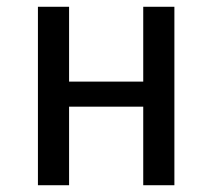

<svg xmlns="http://www.w3.org/2000/svg" viewBox="-20 -547 627 567"><path d="M184 0V-232H403V0H495V-527H403V-306H184V-527H92V0Z"/></svg>

Font: FiraGO Unicode
Style: Regular
Weight: 400
Designer: bBox Type
Foundry: bBox Type GmbH
Version: Version 1.001;PS 001.001;hotconv 1.0.88;makeotf.lib2.5.64775